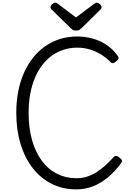

<svg xmlns="http://www.w3.org/2000/svg" viewBox="-20 -1424 989 1463"><path d="M562 19Q458 19 373.5 -23.5Q289 -66 229 -143.5Q169 -221 136.5 -327.5Q104 -434 104 -564Q104 -651 119 -727.5Q134 -804 162.5 -868.5Q191 -933 231.5 -984Q272 -1035 324 -1071.5Q376 -1108 438 -1127Q500 -1146 569 -1146Q625 -1146 681 -1131.5Q737 -1117 788 -1084.5Q839 -1052 877 -998Q886 -986 882 -977Q878 -968 866 -957Q852 -945 842 -943Q832 -941 822 -951Q788 -986 747.5 -1010.5Q707 -1035 662 -1048Q617 -1061 569 -1061Q516 -1061 467.5 -1046Q419 -1031 377.5 -1001.5Q336 -972 303 -929.5Q270 -887 246.5 -831.5Q223 -776 210.5 -709Q198 -642 198 -564Q198 -448 224.5 -355.5Q251 -263 299.5 -198Q348 -133 415 -99.5Q482 -66 562 -66Q606 -66 644.5 -78.5Q683 -91 718 -113.5Q753 -136 785 -165.5Q817 -195 847 -228Q856 -238 867.5 -235.5Q879 -233 892 -222Q906 -211 909 -202Q912 -193 904 -182Q853 -113 797.5 -68.5Q742 -24 683.5 -2.5Q625 19 562 19ZM719 -1404Q728 -1404 741 -1392.5Q754 -1381 754 -1370Q754 -1368 753.5 -1364Q753 -1360 748 -1354L603 -1211Q596 -1205 587.5 -1198Q579 -1191 559 -1191Q540 -1191 532 -1198Q524 -1205 517 -1211L371 -1354Q366 -1360 365.5 -1364Q365 -1368 365 -1370Q365 -1381 378 -1392.5Q391 -1404 400 -1404Q407 -1404 412.5 -1400.5Q418 -1397 425 -1392L559 -1291L694 -1392Q702 -1397 707 -1400.5Q712 -1404 719 -1404Z"/></svg>

Font: Playwrite BR
Style: Regular
Weight: 400
Designer: Veronika Burian, José Scaglione
Foundry: TypeTogether
Version: Version 1.002